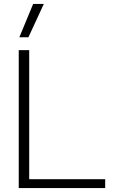

<svg xmlns="http://www.w3.org/2000/svg" viewBox="-20 -953 586 973"><path d="M148 -933H202L124 -764H78ZM75 -699H128V-45H513V0H75Z"/></svg>

Font: Prompt ExtraLight
Style: Regular
Weight: 275
Designer: Katatrad Team
Foundry: CadsonDemak
Version: Version 1.001